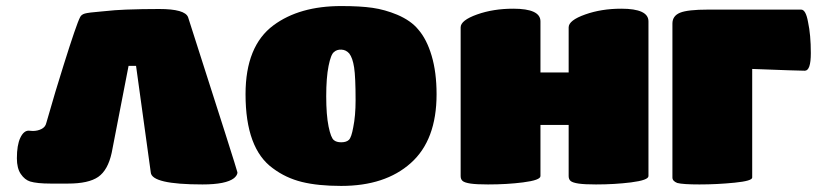

<svg xmlns="http://www.w3.org/2000/svg" viewBox="-20 -609 2714 638"><path d="M769 -36.1Q769 -26.9 757.8 -17.1Q731 3.9 652.8 3.9Q483.9 3.9 481 -36.1L432.1 -390.1H407.2L351.1 -101.1Q338.4 -43.5 306.4 -21.2Q274.4 1 206.1 1H147.9Q103 1 80.1 -5.9Q62 -11.7 49.1 -30.8Q36.1 -49.8 36.1 -83Q36.1 -127 47.4 -150.9Q58.6 -174.8 75.2 -174.8Q77.6 -174.8 82 -174.3Q86.4 -173.8 88.9 -173.8Q105 -173.8 117.9 -180.4Q130.9 -187 133.8 -200.2Q165 -309.6 190.9 -391.1Q234.4 -529.8 246.1 -551.8Q250 -560.5 262 -564Q273.9 -567.4 315.9 -570.8Q366.7 -576.2 398.9 -577.1Q452.6 -579.1 508.8 -579.1Q594.7 -579.1 605 -551.8Q769 -41 769 -36.1Z M1113.8 8.8Q1036.6 8.8 983.2 -4.4Q929.7 -17.6 886.7 -49.8Q795.9 -115.2 795.9 -295.9Q795.9 -456.1 888.7 -524.9Q975.1 -588.9 1113.8 -588.9Q1176.8 -588.9 1217.8 -583Q1258.8 -577.1 1299.8 -560.1Q1345.7 -540.5 1369.6 -511.2Q1397.9 -479 1414.3 -423.8Q1430.7 -368.7 1430.7 -295.9Q1430.7 -143.1 1344.7 -66.9Q1259.8 8.8 1113.8 8.8ZM1140.6 -431.2Q1129.9 -443.4 1114.5 -444.1Q1099.1 -444.8 1089.8 -436Q1079.6 -428.7 1071.8 -389.9Q1064 -351.1 1064 -289.1Q1064 -227.1 1071.8 -188.7Q1079.6 -150.4 1089.8 -143.1Q1098.1 -136.2 1113.8 -136.2Q1131.3 -136.2 1139.6 -144.5Q1147.9 -152.8 1153.8 -186Q1161.6 -224.1 1161.6 -275.9Q1161.6 -353 1156.7 -384.8Q1151.9 -416.5 1140.6 -431.2Z M1510.7 -23.9V-518.1Q1510.7 -541.5 1565.4 -561Q1619.1 -580.1 1685.5 -580.1Q1775.9 -580.1 1775.9 -538.1V-368.2H1869.6V-518.1Q1869.6 -541.5 1924.8 -561Q1978.5 -580.1 2044.4 -580.1Q2134.8 -580.1 2134.8 -538.1V-23.9Q2134.8 -10.3 2076.7 -2.9Q2022 3.9 1960.4 3.9Q1922.4 3.9 1902.6 1Q1882.8 -2 1876.2 -7.6Q1869.6 -13.2 1869.6 -23.9V-193.8H1775.9V-23.9Q1775.9 -10.3 1717.8 -2.9Q1664.6 3.9 1601.6 3.9Q1563.5 3.9 1543.7 1Q1523.9 -2 1517.3 -7.6Q1510.7 -13.2 1510.7 -23.9Z M2332.5 -577.1H2642.1Q2657.7 -577.1 2665 -536.1Q2674.3 -493.7 2674.3 -432.1Q2674.3 -374 2654.3 -374Q2633.8 -374 2479.5 -379.9V-19Q2479.5 -7.8 2421.4 -2Q2362.8 3.9 2304.2 3.9Q2249 3.9 2230.5 -1Q2214.4 -7.3 2214.4 -19V-530.8Q2214.4 -556.2 2239.7 -566.7Q2265.1 -577.1 2332.5 -577.1Z"/></svg>

Font: GGS TheRock Black
Style: Regular
Weight: 900
Designer: Rodrigo Fuenzalida (2012); Goodgame Studios (2014)
Foundry: Rodrigo Fuenzalida,2012;  GGS,2014
Version: Version 1.002 | FøM Mod